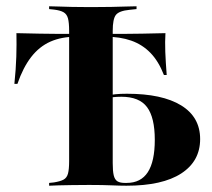

<svg xmlns="http://www.w3.org/2000/svg" viewBox="-20 -591 675 611"><path d="M258.1 -2.4Q232.3 -2.4 208.9 -2Q185.5 -1.6 167.3 -1.2Q149.2 -0.8 136.3 0V-8.9L151.6 -10.5Q171.8 -13.7 182.3 -19.4Q192.7 -25 196.4 -38.7Q200 -52.4 200 -78.2V-201.6H338.7V-71.8Q338.7 -46.8 341.9 -33.1Q345.2 -19.4 353.6 -14.1Q362.1 -8.9 377.4 -8.9H383.1Q428.2 -8.9 450.4 -43.1Q472.6 -77.4 472.6 -146Q472.6 -216.9 448 -250Q423.4 -283.1 366.1 -283.1Q352.4 -283.1 341.1 -281.9Q329.8 -280.6 316.9 -278.2V-287.1Q332.3 -289.5 347.2 -291.1Q362.1 -292.7 383.9 -292.7Q496 -292.7 556.5 -255.6Q616.9 -218.5 616.9 -148.4Q616.9 -78.2 556.9 -39.1Q496.8 0 382.3 0Q362.9 0 334.7 -1.2Q306.5 -2.4 269.4 -2.4ZM222.6 -474.2Q175.8 -474.2 140.3 -458.5Q104.8 -442.7 79 -409.3Q53.2 -375.8 35.5 -324.2H25.8Q30.6 -370.2 31.9 -410.5Q33.1 -450.8 32.3 -485.5Q62.1 -484.7 106.5 -483.9Q150.8 -483.1 216.1 -483.1H322.6Q388.7 -483.1 432.7 -483.9Q476.6 -484.7 506.5 -485.5Q504.8 -458.9 506 -425.8Q507.3 -392.7 510.5 -352.4H501.6Q484.7 -396 458.9 -422.6Q433.1 -449.2 397.6 -461.7Q362.1 -474.2 315.3 -474.2ZM200 -201.6V-492.7Q200 -518.5 196.4 -532.3Q192.7 -546 182.3 -552Q171.8 -558.1 151.6 -560.5L136.3 -562.1V-571Q149.2 -571 167.3 -570.2Q185.5 -569.4 208.9 -569Q232.3 -568.5 258.1 -568.5H268.5H279.8Q308.9 -568.5 334.3 -569Q359.7 -569.4 380.2 -570.2Q400.8 -571 414.5 -571V-562.1L391.9 -559.7Q358.9 -556.5 348.8 -543.5Q338.7 -530.6 338.7 -492.7V-201.6Z"/></svg>

Font: Playfair 144pt SemiCondensed ExtraBold
Style: Regular
Weight: 800
Width: 4
Designer: Claus Eggers Sørensen
Foundry: Claus Eggers Sørensen
Version: Version 2.203